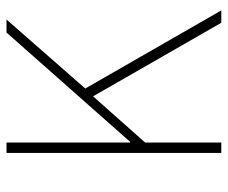

<svg xmlns="http://www.w3.org/2000/svg" viewBox="-75 -625 700 590"><g transform="rotate(-90 275.0 -330.0)"><path d="M100 0V-660H132V-280H134L470 -660H510L298 -418L538 0H500L274 -394L132 -234V0Z"/></g></svg>

Font: Source Sans 3
Style: Regular
Weight: 200
Designer: Paul D. Hunt
Foundry: Adobe
Version: Version 3.046;hotconv 1.0.118;makeotfexe 2.5.65603